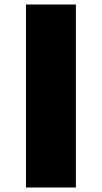

<svg xmlns="http://www.w3.org/2000/svg" viewBox="-20 -830 451 850"><path d="M316 0H95V-810H316Z"/></svg>

Font: TypoPRO Sinkin Sans
Style: 900 X Black
Weight: 950
Designer: Keith Bates
Foundry: K-Type
Version: Sinkin Sans (version 1.0)  by Keith Bates   •   © 2014   www